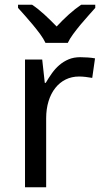

<svg xmlns="http://www.w3.org/2000/svg" viewBox="-20 -786 439 806"><path d="M316.9 -545.9Q331.1 -545.9 348.6 -544.7Q366.2 -543.5 378.9 -541L367.2 -459Q353.5 -461.4 339.1 -463.1Q324.7 -464.8 312 -464.8Q281.2 -464.8 255.9 -452.4Q230.5 -439.9 212.2 -416.7Q193.8 -393.6 183.8 -361.1Q173.8 -328.6 173.8 -289.1V0H85V-536.1H157.2L168 -438H171.9Q184.1 -459 198 -478.5Q211.9 -498 229.2 -512.9Q246.6 -527.8 268.1 -536.9Q289.6 -545.9 316.9 -545.9ZM379.9 -752.9Q367.7 -738.8 350.8 -720.2Q334 -701.7 317.6 -681.9Q301.3 -662.1 286.9 -642.6Q272.5 -623 264.6 -606H170.9Q163.1 -623 148.7 -642.6Q134.3 -662.1 117.9 -681.9Q101.6 -701.7 85 -720.2Q68.4 -738.8 55.7 -752.9V-766.1H114.7Q139.6 -749.5 165.5 -725.8Q191.4 -702.1 217.8 -674.8Q243.2 -702.1 269.5 -725.8Q295.9 -749.5 320.8 -766.1H379.9Z"/></svg>

Font: Genotype
Style: Regular
Weight: 400
Foundry: Ascender Corporation
Version: Version 1.00